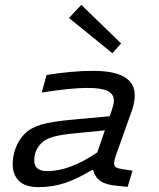

<svg xmlns="http://www.w3.org/2000/svg" viewBox="-20 -765 654 791"><path d="M479 -585.9 442.9 -545.9 264.2 -690.9 314.9 -745.1ZM458 -126Q450.2 -104.5 450.2 -91.8Q450.2 -80.6 458 -75.7Q465.8 -70.8 485.8 -67.9L525.9 -62L505.9 4.9L459 0Q416.5 -3.4 393.8 -19.3Q371.1 -35.2 363.8 -64H357.9Q296.4 -26.9 245.8 -10.5Q195.3 5.9 139.2 5.9Q83.5 5.9 57.9 -20Q32.2 -45.9 32.2 -88.9Q32.2 -122.6 44.9 -156.2Q57.6 -189.9 82 -213.9Q106.9 -238.8 149.9 -251.7Q192.9 -264.6 287.1 -272.9L432.1 -286.1L440.9 -312Q449.2 -337.4 449.2 -350.1Q449.2 -377.4 423.8 -390.1Q398.4 -402.8 339.8 -402.8Q272.9 -402.8 151.9 -383.8L171.9 -456.1Q277.3 -473.1 363.8 -473.1Q535.2 -473.1 535.2 -372.1Q535.2 -346.7 524.9 -314ZM174.8 -60.1Q268.1 -60.1 380.9 -137.2L412.1 -228L298.8 -216.8Q228.5 -210.4 197.5 -200.9Q166.5 -191.4 150.9 -175.8Q121.1 -146 121.1 -104Q121.1 -60.1 174.8 -60.1Z"/></svg>

Font: IntelOne Mono
Style: Italic
Weight: 400
Italic angle: -16°
Designer: Fred Shallcrass
Foundry: Frere-Jones Type LLC
Version: Version 1.200;hotconv 1.1.0;makeotfexe 2.6.0;FJTRelease1.2